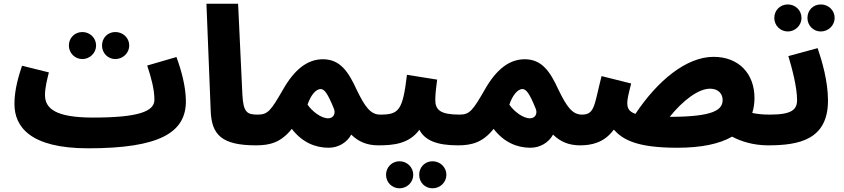

<svg xmlns="http://www.w3.org/2000/svg" viewBox="-20 -780 4559 1037"><path d="M603 -461C644 -461 678 -494 678 -534C678 -576 644 -607 603 -607C562 -607 531 -576 531 -534C531 -494 562 -461 603 -461ZM425 -461C465 -461 499 -494 499 -534C499 -576 465 -607 425 -607C384 -607 352 -576 352 -534C352 -494 384 -461 425 -461ZM456 21C844 21 984 -65 984 -233C984 -311 959 -402 933 -472L775 -426C797 -360 814 -297 814 -241C814 -178 727 -145 482 -145C278 -145 223 -195 223 -267C223 -306 234 -349 244 -389L99 -425C82 -374 58 -298 58 -219C58 -96 142 21 456 21Z M1363 5C1424 5 1457 -29 1457 -80C1457 -124 1431 -161 1373 -161C1315 -161 1294 -171 1289 -271L1266 -760H1095L1118 -181C1123 -53 1176 5 1363 5Z M1363 5C1439 5 1498 -11 1556 -84C1612 -11 1683 18 1755 18C1807 18 1854 -10 1877 -53C1917 -14 1963 5 2023 5C2084 5 2118 -30 2118 -80C2118 -124 2092 -161 2033 -161C1980 -161 1950 -206 1907 -294C1862 -392 1818 -460 1724 -460C1640 -460 1570 -404 1509 -297C1444 -184 1427 -161 1373 -161ZM1641 -215C1657 -262 1684 -299 1712 -299C1731 -299 1749 -278 1783 -194C1794 -169 1783 -141 1752 -141C1715 -141 1666 -178 1641 -215Z M2023 5C2102 5 2189 -2 2245 -79C2275 -22 2339 5 2453 5C2515 5 2548 -29 2548 -80C2548 -124 2522 -161 2463 -161C2358 -161 2331 -186 2331 -241C2331 -279 2338 -322 2341 -350L2178 -376C2155 -182 2134 -161 2033 -161ZM2316 237C2357 237 2391 205 2391 164C2391 123 2357 91 2316 91C2275 91 2244 123 2244 164C2244 205 2275 237 2316 237ZM2138 237C2178 237 2212 205 2212 164C2212 123 2178 91 2138 91C2097 91 2065 123 2065 164C2065 205 2097 237 2138 237Z M2453 5C2529 5 2588 -11 2646 -84C2702 -11 2773 18 2845 18C2897 18 2944 -10 2967 -53C3007 -14 3053 5 3113 5C3174 5 3208 -30 3208 -80C3208 -124 3182 -161 3123 -161C3070 -161 3040 -206 2997 -294C2952 -392 2908 -460 2814 -460C2730 -460 2660 -404 2599 -297C2534 -184 2517 -161 2463 -161ZM2731 -215C2747 -262 2774 -299 2802 -299C2821 -299 2839 -278 2873 -194C2884 -169 2873 -141 2842 -141C2805 -141 2756 -178 2731 -215Z M3638 18C3769 18 3866 -3 3934 -42C3981 -17 4048 5 4128 5C4188 5 4222 -29 4222 -80C4222 -124 4196 -161 4137 -161C4101 -161 4070 -164 4043 -170C4051 -195 4055 -222 4055 -251C4055 -381 3971 -473 3834 -473C3687 -473 3531 -344 3412 -165C3375 -178 3368 -197 3368 -225C3368 -243 3374 -271 3389 -329L3229 -369C3189 -212 3193 -161 3123 -161L3113 5C3174 5 3244 -9 3295 -80C3344 -26 3418 18 3638 18ZM3815 -301C3859 -301 3883 -274 3883 -240C3883 -187 3835 -149 3597 -149C3669 -238 3752 -301 3815 -301Z M4413 -610C4454 -610 4488 -643 4488 -683C4488 -725 4454 -756 4413 -756C4372 -756 4341 -725 4341 -683C4341 -643 4372 -610 4413 -610ZM4235 -610C4275 -610 4309 -643 4309 -683C4309 -725 4275 -756 4235 -756C4194 -756 4162 -725 4162 -683C4162 -643 4194 -610 4235 -610ZM4128 5C4295 5 4452 -25 4452 -237C4452 -341 4420 -450 4396 -520L4238 -477C4259 -408 4285 -307 4285 -240C4285 -188 4257 -161 4138 -161Z"/></svg>

Font: Noto Sans Arabic UI SmCn Bk
Style: Regular
Weight: 900
Width: 4
Designer: Monotype Design Team, Nadine Chahine and Nizar Qandah
Foundry: Monotype Imaging Inc.
Version: Version 2.010